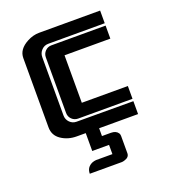

<svg xmlns="http://www.w3.org/2000/svg" viewBox="-112 -509 654 744"><g transform="rotate(-20 215.0 -136.5)"><path d="M226.1 32.2H263.2Q284.2 32.2 293 45.9Q295.9 50.8 295.9 57.1V128.4Q295.9 145.5 274.4 151.4Q268.6 153.3 263.2 153.3H131.8Q131.8 126 157.2 115.2Q165 112.3 172.9 111.8H240.2V73.7H170.9V0H226.1ZM385.7 -427.2V-375H152.8Q136.2 -375 124.8 -363Q113.3 -351.1 113.3 -334V-93.8Q113.3 -77.1 124.8 -65.4Q136.2 -53.7 152.8 -53.7L386.7 -53.2V0H133.8Q97.7 0 70.3 -18.6Q43 -37.1 43 -70.3V-356Q43 -392.1 84.5 -414.1Q108.9 -427.2 134.3 -427.2ZM162.1 -365.2H385.7V-311.5H196.8V-115.7H386.7V-63H162.6Q147.5 -63 136.7 -73.5Q126 -84 126 -99.6V-328.6Q126 -343.8 136.5 -354.5Q147 -365.2 162.1 -365.2Z"/></g></svg>

Font: Ebtekar Inline 2
Style: Inline-2
Weight: 500
Designer: Arman Khorramak
Foundry: Arman Khorramak
Version: Version 2.000